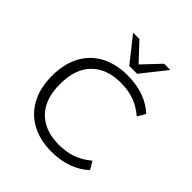

<svg xmlns="http://www.w3.org/2000/svg" viewBox="-249 -1108 1284 1284"><g transform="rotate(45 393.5 -465.5)"><path d="M446 9Q336 9 256 -34.5Q176 -78 132.5 -159Q89 -240 89 -353Q89 -465 132 -546Q175 -627 255.5 -670Q336 -713 446 -713Q529 -713 597 -689Q665 -665 715 -618L682 -562Q630 -606 574 -626Q518 -646 447 -646Q316 -646 241 -571Q166 -496 166 -352Q166 -209 240.5 -134Q315 -59 447 -59Q518 -59 574 -79Q630 -99 682 -143L715 -87Q665 -40 597 -15.5Q529 9 446 9ZM408 -765 269 -940H329L445 -816L562 -940H621L482 -765Z"/></g></svg>

Font: Nunito Sans 7pt SemiExpanded Light
Style: Regular
Weight: 300
Width: 6
Designer: Vernon Adams
Foundry: Vernon Adams
Version: Version 3.101;gftools[0.9.27]